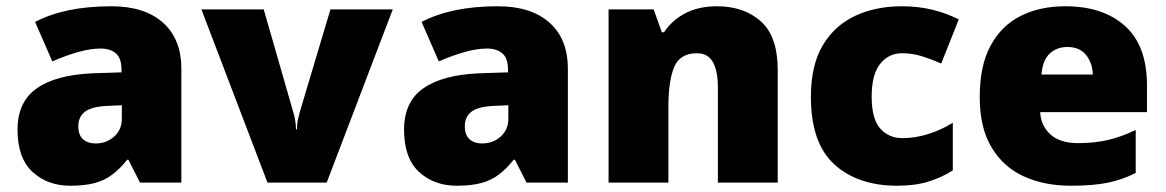

<svg xmlns="http://www.w3.org/2000/svg" viewBox="-20 -583 3724 613"><path d="M336 -563Q441 -563 500 -511Q559 -459 559 -363V0H427L390 -73H386Q363 -44 338.5 -25.5Q314 -7 282 1.5Q250 10 204 10Q132 10 84 -34Q36 -78 36 -169Q36 -258 97.5 -301Q159 -344 276 -349L368 -352V-360Q368 -397 350 -412.5Q332 -428 301 -428Q268 -428 228 -416.5Q188 -405 147 -387L92 -513Q140 -538 200.5 -550.5Q261 -563 336 -563ZM325 -245Q273 -243 251.5 -226.5Q230 -210 230 -180Q230 -152 245 -138.5Q260 -125 285 -125Q320 -125 344.5 -147Q369 -169 369 -204V-247Z M834 0 623 -553H822L916 -226Q918 -222 921.5 -204Q925 -186 925 -170H928Q928 -187 931.5 -202Q935 -217 937 -225L1035 -553H1234L1023 0Z M1570 -563Q1675 -563 1734 -511Q1793 -459 1793 -363V0H1661L1624 -73H1620Q1597 -44 1572.5 -25.5Q1548 -7 1516 1.5Q1484 10 1438 10Q1366 10 1318 -34Q1270 -78 1270 -169Q1270 -258 1331.5 -301Q1393 -344 1510 -349L1602 -352V-360Q1602 -397 1584 -412.5Q1566 -428 1535 -428Q1502 -428 1462 -416.5Q1422 -405 1381 -387L1326 -513Q1374 -538 1434.5 -550.5Q1495 -563 1570 -563ZM1559 -245Q1507 -243 1485.5 -226.5Q1464 -210 1464 -180Q1464 -152 1479 -138.5Q1494 -125 1519 -125Q1554 -125 1578.5 -147Q1603 -169 1603 -204V-247Z M2269 -563Q2355 -563 2409 -515Q2463 -467 2463 -360V0H2272V-302Q2272 -357 2256 -385Q2240 -413 2205 -413Q2151 -413 2132.5 -369Q2114 -325 2114 -242V0H1923V-553H2067L2093 -480H2100Q2126 -519 2168.5 -541Q2211 -563 2269 -563Z M2845 10Q2719 10 2644 -58Q2569 -126 2569 -274Q2569 -375 2607 -438.5Q2645 -502 2710.5 -532.5Q2776 -563 2860 -563Q2911 -563 2956.5 -552Q3002 -541 3041 -521L2985 -380Q2951 -395 2921.5 -404Q2892 -413 2860 -413Q2817 -413 2790 -379Q2763 -345 2763 -275Q2763 -203 2790.5 -172.5Q2818 -142 2861 -142Q2902 -142 2943.5 -155Q2985 -168 3022 -191V-39Q2988 -17 2945 -3.5Q2902 10 2845 10Z M3381 -563Q3502 -563 3572 -500Q3642 -437 3642 -310V-225H3301Q3303 -182 3333.5 -154Q3364 -126 3422 -126Q3474 -126 3517 -136Q3560 -146 3606 -168V-31Q3566 -10 3518.5 0Q3471 10 3399 10Q3315 10 3249.5 -19.5Q3184 -49 3146 -112Q3108 -175 3108 -273Q3108 -373 3142.5 -437Q3177 -501 3238.5 -532Q3300 -563 3381 -563ZM3388 -433Q3354 -433 3331.5 -412Q3309 -391 3305 -345H3469Q3468 -382 3447.5 -407.5Q3427 -433 3388 -433Z"/></svg>

Font: Noto Sans Telugu Black
Style: Regular
Weight: 900
Designer: Jelle Bosma - Monotype Design Team
Foundry: Monotype Imaging Inc.
Version: Version 2.005; ttfautohint (v1.8.4.7-5d5b)